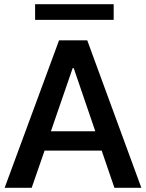

<svg xmlns="http://www.w3.org/2000/svg" viewBox="-20 -888 690 908"><path d="M460.9 -175.8 521 0H648.4L392.6 -697.3H259.3L2 0H129.9L190.9 -175.8ZM328.6 -565.9 430.7 -267.1H220.7L323.7 -565.9ZM146 -868.2V-793.9H517.6V-868.2Z"/></svg>

Font: Estedad SemiBold
Style: Regular
Weight: 600
Designer: Amin Abedi
Version: Version 7.3